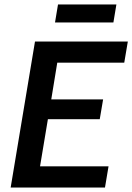

<svg xmlns="http://www.w3.org/2000/svg" viewBox="-20 -835 589 855"><path d="M27.5 0 135.8 -650H549.2L533.3 -555.8H235L208.3 -392.5H439.2L424.2 -304.2H193.3L158.3 -94.2H463.3L447.5 0ZM225 -735 238.3 -815H498.3L485 -735Z"/></svg>

Font: Familjen Grotesk Medium
Style: Italic
Weight: 500
Italic angle: -9.46201°
Designer: Anders Wikstroem, Jonas Baeckman, Matilda Gysing, Kristian Moeller
Foundry: Familjen STHLM AB
Version: Version 2.002; ttfautohint (v1.8.4.7-5d5b)